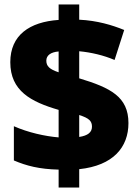

<svg xmlns="http://www.w3.org/2000/svg" viewBox="-20 -780 617 858"><path d="M242 -22V58H334V-24C486 -40 554 -122 554 -230C554 -348 473 -388 334 -430V-551C387 -546 443 -533 492 -512L535 -646C481 -668 415 -688 334 -692V-760H242V-691C112 -682 26 -623 26 -502C26 -374 118 -325 242 -289V-166C181 -171 105 -188 42 -216V-63C98 -39 156 -24 242 -22ZM242 -550V-457C202 -470 187 -484 187 -509C187 -532 206 -547 242 -550ZM334 -168V-266C378 -252 391 -239 391 -214C391 -189 373 -174 334 -168Z"/></svg>

Font: Noto Sans Sinhala Black
Style: Regular
Weight: 900
Designer: Jelle Bosma - Monotype Design Team
Foundry: Monotype Imaging Inc.
Version: Version 2.006